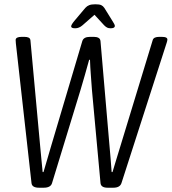

<svg xmlns="http://www.w3.org/2000/svg" viewBox="-20 -874 801 896"><path d="M162 2Q129 2 127 -20L54 -672Q53 -680 53 -688Q54 -702 81 -702H94Q106 -702 113.5 -698.5Q121 -695 122 -686L168 -186Q170 -167 173 -133Q176 -99 179 -71H183Q192 -100 200 -129Q208 -158 217 -187L364 -682Q370 -702 400 -702H418Q431 -702 439.5 -697.5Q448 -693 449 -682L490 -205Q493 -172 496 -136Q499 -100 501 -71H505Q514 -100 523 -130.5Q532 -161 540 -186L693 -688Q698 -702 723 -702H735Q763 -702 761 -688Q761 -686 760 -682Q759 -678 758 -675L547 -20Q540 2 509 2H482Q451 2 449 -20L409 -455Q407 -485 404 -523Q401 -561 400 -595H396Q387 -561 376 -523.5Q365 -486 356 -455L223 -20Q217 2 184 2ZM331 -742Q312 -742 312 -751Q312 -759 330 -780L378 -837Q386 -846 396.5 -850Q407 -854 425 -854Q444 -854 452.5 -850Q461 -846 467 -837L503 -779Q508 -771 512 -764Q516 -757 516 -753Q516 -742 496 -742Q487 -742 480.5 -745Q474 -748 466 -756L421 -805L365 -756Q349 -742 331 -742Z"/></svg>

Font: Asap Condensed Condensed Light
Style: Italic
Weight: 300
Width: 3
Italic angle: -6°
Designer: Pablo Cosgaya
Foundry: Omnibus-Type
Version: Version 3.001; ttfautohint (v1.8.4.7-5d5b)